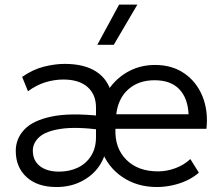

<svg xmlns="http://www.w3.org/2000/svg" viewBox="-20 -774 931 810"><path d="M218 15Q138 15 92.2 -26.8Q46.5 -68.5 46.5 -137.5Q46.5 -188.5 82.2 -227Q118 -265.5 197 -282.2Q276 -299 407 -284.5L409 -226Q301 -240 237.2 -230.5Q173.5 -221 146 -196Q118.5 -171 118.5 -138.5Q118.5 -97 148 -73.5Q177.5 -50 229.5 -50Q273.5 -50 308.8 -67Q344 -84 364.5 -116.8Q385 -149.5 385 -196V-320.5Q385 -375.5 349.2 -407Q313.5 -438.5 247 -438.5Q209.5 -438.5 171.8 -427Q134 -415.5 98 -389L73.5 -449.5Q117.5 -480.5 164.2 -492.5Q211 -504.5 253 -504.5Q335.5 -504.5 385.8 -472Q436 -439.5 451 -377L428.5 -381Q460.5 -436.5 514.2 -468.2Q568 -500 634 -500Q706.5 -500 758 -464.2Q809.5 -428.5 834.2 -367.5Q859 -306.5 851 -230.5H467Q463.5 -150 512.5 -100.5Q561.5 -51 647 -51Q683.5 -51 720 -64.5Q756.5 -78 783 -103L819 -45.5Q796 -25.5 766.8 -12Q737.5 1.5 705.2 8.2Q673 15 641.5 15Q559 15 496.8 -26.8Q434.5 -68.5 407 -143L427.5 -145.5Q420 -100.5 391.8 -64.2Q363.5 -28 318.8 -6.5Q274 15 218 15ZM470.5 -292H775.5Q772.5 -359.5 736.5 -397.5Q700.5 -435.5 632 -435.5Q565 -435.5 521.8 -397.5Q478.5 -359.5 470.5 -292ZM390.5 -585 482.5 -754.5H559.5L460 -585Z"/></svg>

Font: Geologica Roman ExtraLight
Style: Regular
Weight: 250
Designer: Sindre Bremnes, Frode Helland
Foundry: Monokrom Skriftforlag AS
Version: Version 1.010;gftools[0.9.28]